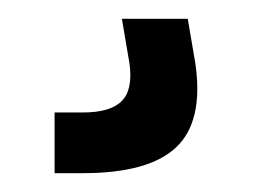

<svg xmlns="http://www.w3.org/2000/svg" viewBox="-20 -20 286 204"><path d="M38 164V99.5H68Q97.5 99.5 109.5 87.2Q121.5 75 117.5 47L109.5 0H179.5L187.5 47Q196.5 108.5 167.5 136.2Q138.5 164 68 164Z"/></svg>

Font: Big Shoulders Stencil Text ExtraBold
Style: Regular
Weight: 800
Designer: Patric King
Foundry: XO Type Co
Version: Version 1.000